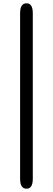

<svg xmlns="http://www.w3.org/2000/svg" viewBox="-20 -864 321 1165"><path d="M141 281Q102 281 102 221V-784Q102 -844 141 -844Q179 -844 179 -784V221Q179 281 141 281Z"/></svg>

Font: Resource Han Rounded KR Medium
Style: Regular
Weight: 500
Designer: Cyano Hao (round all glyphs); Ryoko NISHIZUKA 西塚涼子 (kana, bopomofo & ideographs); Paul D. Hunt (Latin, Greek & Cyrillic)
Foundry: Cyano Hao
Version: 0.990